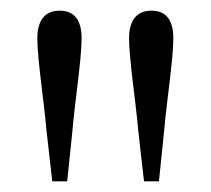

<svg xmlns="http://www.w3.org/2000/svg" viewBox="-20 -821 395 360"><path d="M92 -801C66 -801 50 -785 50 -749C50 -710 63 -627 67 -578L78 -481H106L116 -578C120 -627 133 -710 133 -749C133 -785 118 -801 92 -801ZM264 -801C238 -801 222 -785 222 -749C222 -710 235 -627 239 -578L250 -481H278L288 -578C292 -627 305 -710 305 -749C305 -785 290 -801 264 -801Z"/></svg>

Font: Noto Serif CJK JP Light
Style: Regular
Weight: 300
Designer: Ryoko NISHIZUKA 西塚涼子 (kana & ideographs); Frank Grießhammer (Latin, Greek & Cyrillic); Wenlong ZHANG 张文龙 (bopomofo); San
Foundry: Adobe Systems Incorporated
Version: Version 1.001;PS 1.001;hotconv 16.6.54;makeotf.lib2.5.65590